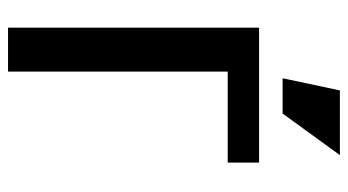

<svg xmlns="http://www.w3.org/2000/svg" viewBox="-214 -652 866 478"><g transform="rotate(90 219.0 -413.0)"><path d="M158.2 -546.9V0H48.8V-625H384.8V-546.9ZM366.2 -826.2 262.7 -683.6H174.8L205.1 -826.2Z"/></g></svg>

Font: Sudo
Style: Bold
Weight: 700
Monospace: yes
Designer: Jens Kutilek
Foundry: Jens Kutilek
Version: Version 0.040